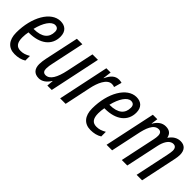

<svg xmlns="http://www.w3.org/2000/svg" viewBox="77 -1222 1907 1907"><g transform="rotate(45 1030.5 -268.0)"><path d="M164 10C210 10 250 1 285 -21V-86C246 -64 219 -55 183 -55C128 -55 101 -88 101 -163C101 -189 104 -216 109 -241H116C272 -241 365 -316 365 -435C365 -508 323 -546 257 -546C124 -546 24 -370 24 -154C24 -49 76 10 164 10ZM123 -301H120C145 -406 194 -481 246 -481C278 -481 292 -462 292 -431C292 -353 242 -301 123 -301Z M503 10C547 10 588 -18 618 -68H621L615 0H677L790 -536H713L652 -248C627 -128 588 -60 529 -60C500 -60 487 -79 487 -110C487 -135 491 -163 498 -192L571 -536H494L418 -181C412 -153 407 -118 407 -94C407 -27 440 10 503 10Z M795 0H872L931 -280C949 -366 989 -465 1058 -465C1072 -465 1083 -463 1094 -458L1117 -540C1104 -544 1092 -546 1079 -546C1027 -546 990 -514 960 -448H957L968 -536H908Z M1230 10C1276 10 1316 1 1351 -21V-86C1312 -64 1285 -55 1249 -55C1194 -55 1167 -88 1167 -163C1167 -189 1170 -216 1175 -241H1182C1338 -241 1431 -316 1431 -435C1431 -508 1389 -546 1323 -546C1190 -546 1090 -370 1090 -154C1090 -49 1142 10 1230 10ZM1189 -301H1186C1211 -406 1260 -481 1312 -481C1344 -481 1358 -462 1358 -431C1358 -353 1308 -301 1189 -301Z M1447 0H1525L1587 -292C1606 -387 1636 -476 1704 -476C1732 -476 1746 -458 1746 -424C1746 -410 1744 -389 1739 -368L1661 0H1738L1812 -347C1825 -410 1856 -476 1911 -476C1939 -476 1954 -458 1954 -423C1954 -409 1950 -384 1945 -360L1869 0H1946L2025 -375C2030 -399 2034 -424 2034 -444C2034 -511 2000 -546 1943 -546C1895 -546 1856 -521 1826 -477H1824C1814 -524 1785 -546 1734 -546C1686 -546 1646 -518 1617 -466H1614L1624 -536H1561Z"/></g></svg>

Font: Noto Sans ExtraCondensed
Style: Italic
Weight: 400
Width: 2
Italic angle: -12°
Designer: Monotype Design Team
Foundry: Monotype Imaging Inc.
Version: Version 2.013